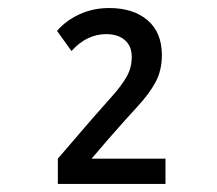

<svg xmlns="http://www.w3.org/2000/svg" viewBox="-20 -873 540 478"><path d="M124 -415V-478L210 -578Q238 -610 260 -634.5Q282 -659 295 -681.5Q308 -704 308 -732Q308 -758 291 -773Q274 -788 244 -788Q221 -788 199.5 -778Q178 -768 158 -746L122 -796Q143 -821 177 -837Q211 -853 252 -853Q312 -853 347.5 -822.5Q383 -792 383 -736Q383 -698 367.5 -669Q352 -640 322.5 -608Q293 -576 250 -527L208 -478H392V-415Z"/></svg>

Font: Noto Sans Mono ExtraCondensed Medium
Style: Regular
Weight: 500
Width: 2
Designer: Monotype Design Team
Foundry: Monotype Imaging Inc.
Version: Version 2.014